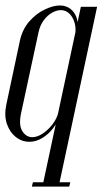

<svg xmlns="http://www.w3.org/2000/svg" viewBox="-31 -520 379 709"><path d="M327.6 -495H267.6L125.6 169.1H185.6ZM228.6 153.1H179.6L175.6 169.1H224.6ZM253.4 -403Q259.2 -429.9 252.7 -451.8Q246.1 -473.8 229.7 -486.8Q213.2 -499.8 190.2 -499.8Q165.6 -499.8 134.6 -485.1Q103.5 -470.5 77.7 -441.5Q51.9 -412.5 42.4 -369.5L-8 -132Q-16 -93.2 -5.5 -62.4Q5 -31.6 27.4 -14Q49.8 3.6 77.4 3.6Q102.2 3.6 125.5 -10.6Q148.8 -24.9 165.6 -47Q182.5 -69.1 187.6 -92.4ZM183.8 -103.1Q179.4 -83.1 163.8 -62.2Q148.2 -41.4 127.8 -27.4Q107.2 -13.5 88.2 -13.5Q65.6 -13.5 51.6 -35.5Q37.6 -57.5 46.6 -100.8L111 -399.6Q116.5 -426.5 130.4 -445Q144.2 -463.5 161.3 -473.1Q178.4 -482.6 193.5 -482.6Q212.5 -482.6 226.1 -468.7Q239.6 -454.8 245.1 -433.5Q250.5 -412.2 245.8 -390.9ZM139.6 153.1H90.6L86.6 169.1H135.6Z"/></svg>

Font: Emberly Black
Style: Italic
Weight: 900
Italic angle: -12°
Designer: Rajesh Rajput
Foundry: Rajesh Rajput
Version: Version 1.000